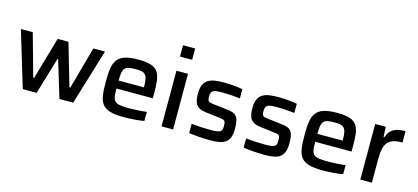

<svg xmlns="http://www.w3.org/2000/svg" viewBox="-61 -1218 3698 1700"><g transform="rotate(15 1788.5 -367.5)"><path d="M27 -510 181 0H308L408 -336H415L517 0H643L798 -510H691L584 -122H576L463 -510H364L252 -122H244L136 -510Z M1314 -220V-254C1314 -439 1306 -518 1104 -518C895 -518 874 -439 874 -254C874 -60 895 8 1111 8C1174 8 1250 2 1294 -7V-90C1248 -84 1181 -80 1136 -80C989 -80 981 -102 981 -220ZM1101 -430C1188 -430 1213 -415 1213 -296V-293H981C982 -407 995 -430 1101 -430Z M1451 -743V-639H1562V-743ZM1453 -510V0H1559V-510Z M1896 8C2018 8 2087 -13 2087 -147C2087 -265 2054 -284 1980 -293L1845 -309C1798 -314 1791 -321 1791 -367C1791 -425 1824 -429 1900 -429C1949 -429 2010 -425 2059 -419V-503C2018 -511 1948 -518 1892 -518C1771 -518 1689 -502 1689 -366C1689 -279 1708 -232 1803 -221L1927 -206C1977 -200 1986 -197 1986 -145C1986 -98 1977 -81 1882 -81C1824 -81 1751 -85 1705 -90V-6C1757 2 1837 8 1896 8Z M2395 8C2517 8 2586 -13 2586 -147C2586 -265 2553 -284 2479 -293L2344 -309C2297 -314 2290 -321 2290 -367C2290 -425 2323 -429 2399 -429C2448 -429 2509 -425 2558 -419V-503C2517 -511 2447 -518 2391 -518C2270 -518 2188 -502 2188 -366C2188 -279 2207 -232 2302 -221L2426 -206C2476 -200 2485 -197 2485 -145C2485 -98 2476 -81 2381 -81C2323 -81 2250 -85 2204 -90V-6C2256 2 2336 8 2395 8Z M3136 -220V-254C3136 -439 3128 -518 2926 -518C2717 -518 2696 -439 2696 -254C2696 -60 2717 8 2933 8C2996 8 3072 2 3116 -7V-90C3070 -84 3003 -80 2958 -80C2811 -80 2803 -102 2803 -220ZM2923 -430C3010 -430 3035 -415 3035 -296V-293H2803C2804 -407 2817 -430 2923 -430Z M3275 -510V0H3381V-217C3381 -358 3415 -414 3551 -414V-518C3468 -518 3409 -498 3384 -418H3376L3372 -510Z"/></g></svg>

Font: Saira UNSAM Medium
Style: Regular
Weight: 500
Designer: Hector Gatti with collaboration of the Omnibus-Type team
Foundry: Omnibus-Type
Version: Version 0.072;PS 000.072;hotconv 1.0.88;makeotf.lib2.5.64775